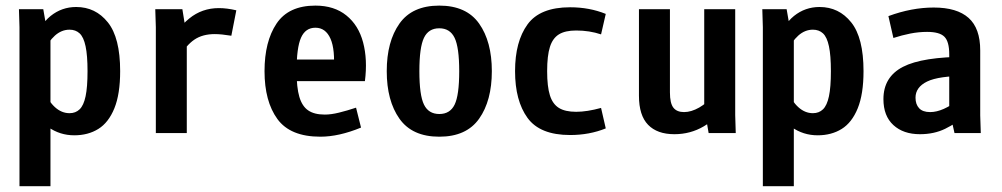

<svg xmlns="http://www.w3.org/2000/svg" viewBox="-20 -470 3540 678"><path d="M48.8 -374 46.9 -437.5H132.8L148.4 -347.7H158.2V187.5H48.8ZM77.1 -127.9 133.8 -152.3Q150.4 -113.3 173.8 -91.8Q197.3 -70.3 225.6 -70.3Q247.1 -70.3 261.2 -84Q275.4 -97.7 282.2 -129.9Q289.1 -162.1 289.1 -218.8Q289.1 -274.4 282.2 -306.6Q275.4 -338.9 261.2 -352.1Q247.1 -365.2 225.6 -365.2Q197.3 -365.2 173.8 -344.2Q150.4 -323.2 133.8 -285.2L87.9 -303.7Q119.1 -381.8 158.7 -413.6Q198.2 -445.3 249 -445.3Q317.4 -445.3 360.8 -391.1Q404.3 -336.9 404.3 -218.8Q404.3 -137.7 383.8 -87.4Q363.3 -37.1 327.1 -14.6Q291 7.8 242.2 7.8Q191.4 7.8 149.9 -21.5Q108.4 -50.8 77.1 -127.9Z M530.3 -374 528.3 -437.5H624L639.6 -340.8V0H530.3ZM752.9 -441.4Q781.2 -441.4 814.5 -433.6L796.9 -343.8Q761.7 -349.6 738.3 -349.6Q695.3 -349.6 666.5 -330.1Q637.7 -310.5 615.2 -270.5L571.3 -303.7Q603.5 -368.2 648.4 -404.8Q693.4 -441.4 752.9 -441.4Z M1093.8 -450.2Q1160.2 -450.2 1203.1 -415.5Q1246.1 -380.9 1262.2 -320.3Q1278.3 -259.8 1268.6 -183.6H974.6V-259.8H1197.3L1158.2 -218.8Q1164.1 -294.9 1147 -333.5Q1129.9 -372.1 1093.8 -372.1Q1058.6 -372.1 1043 -336.9Q1027.3 -301.8 1027.3 -218.8Q1027.3 -161.1 1037.1 -127.9Q1046.9 -94.7 1068.4 -80.1Q1089.8 -65.4 1127 -65.4Q1149.4 -65.4 1177.2 -72.3Q1205.1 -79.1 1237.3 -89.8L1254.9 -19.5Q1176.8 12.7 1111.3 12.7Q1004.9 12.7 959.5 -49.8Q914.1 -112.3 914.1 -218.8Q914.1 -323.2 956.5 -386.7Q999 -450.2 1093.8 -450.2Z M1345.7 -218.8Q1345.7 -323.2 1390.6 -386.7Q1435.5 -450.2 1531.2 -450.2Q1627 -450.2 1671.9 -386.7Q1716.8 -323.2 1716.8 -218.8Q1716.8 -114.3 1671.9 -50.8Q1627 12.7 1531.2 12.7Q1435.5 12.7 1390.6 -50.8Q1345.7 -114.3 1345.7 -218.8ZM1601.6 -218.7Q1601.6 -302.7 1585.3 -336.4Q1569.1 -370.1 1531.1 -370.1Q1493.2 -370.1 1477.1 -336.4Q1460.9 -302.7 1460.9 -218.7Q1460.9 -133.8 1477.2 -100.6Q1493.4 -67.4 1531.4 -67.4Q1569.3 -67.4 1585.4 -100.6Q1601.6 -133.8 1601.6 -218.7Z M2014.6 -362.3Q1975.6 -362.3 1953.6 -348.6Q1931.6 -335 1921.9 -304.2Q1912.1 -273.4 1912.1 -218.8Q1912.1 -164.1 1921.9 -133.3Q1931.6 -102.5 1953.6 -88.9Q1975.6 -75.2 2014.6 -75.2Q2052.7 -75.2 2102.5 -88.9L2119.1 -16.6Q2061.5 6.8 1993.2 6.8Q1886.7 6.8 1842.8 -53.7Q1798.8 -114.3 1798.8 -218.8Q1798.8 -323.2 1842.8 -383.8Q1886.7 -444.3 1993.2 -444.3Q2061.5 -444.3 2119.1 -420.9L2102.5 -348.6Q2061.5 -362.3 2014.6 -362.3Z M2236.3 -131.8V-437.5H2345.7V-143.6Q2345.7 -105.5 2357.9 -89.8Q2370.1 -74.2 2395.5 -74.2Q2420.9 -74.2 2449.2 -90.3Q2477.5 -106.4 2502.9 -137.7L2545.9 -100.6Q2512.7 -51.8 2465.3 -23.9Q2418 3.9 2361.3 3.9Q2300.8 3.9 2268.6 -29.3Q2236.3 -62.5 2236.3 -131.8ZM2466.8 -89.8V-437.5H2576.2V-63.5L2578.1 0H2482.4Z M2673.8 -374 2671.9 -437.5H2757.8L2773.4 -347.7H2783.2V187.5H2673.8ZM2702.1 -127.9 2758.8 -152.3Q2775.4 -113.3 2798.8 -91.8Q2822.3 -70.3 2850.6 -70.3Q2872.1 -70.3 2886.2 -84Q2900.4 -97.7 2907.2 -129.9Q2914.1 -162.1 2914.1 -218.8Q2914.1 -274.4 2907.2 -306.6Q2900.4 -338.9 2886.2 -352.1Q2872.1 -365.2 2850.6 -365.2Q2822.3 -365.2 2798.8 -344.2Q2775.4 -323.2 2758.8 -285.2L2712.9 -303.7Q2744.1 -381.8 2783.7 -413.6Q2823.2 -445.3 2874 -445.3Q2942.4 -445.3 2985.8 -391.1Q3029.3 -336.9 3029.3 -218.8Q3029.3 -137.7 3008.8 -87.4Q2988.3 -37.1 2952.1 -14.6Q2916 7.8 2867.2 7.8Q2816.4 7.8 2774.9 -21.5Q2733.4 -50.8 2702.1 -127.9Z M3253.9 -357.4Q3224.6 -357.4 3194.8 -351.6Q3165 -345.7 3134.8 -335.9L3117.2 -413.1Q3199.2 -443.4 3277.3 -443.4Q3359.4 -443.4 3400.4 -406.7Q3441.4 -370.1 3441.4 -292V-62.5L3443.4 0H3350.6L3332 -83V-278.3Q3332 -323.2 3314.9 -340.3Q3297.9 -357.4 3253.9 -357.4ZM3212.9 -125Q3212.9 -101.6 3225.6 -87.9Q3238.3 -74.2 3264.6 -74.2Q3287.1 -74.2 3312.5 -85.4Q3337.9 -96.7 3377 -124L3380.9 -127L3407.2 -73.2Q3406.2 -72.3 3404.3 -71.3Q3356.4 -34.2 3317.4 -15.1Q3278.3 3.9 3228.5 3.9Q3169.9 3.9 3134.8 -28.3Q3099.6 -60.5 3099.6 -120.1Q3099.6 -198.2 3168.5 -233.9Q3237.3 -269.5 3393.6 -269.5V-202.1Q3294.9 -202.1 3253.9 -182.1Q3212.9 -162.1 3212.9 -125Z"/></svg>

Font: Sudo Var
Style: Regular
Weight: 400
Monospace: yes
Designer: Jens Kutilek
Foundry: Jens Kutilek
Version: Version 0.065;FEAKit 1.0